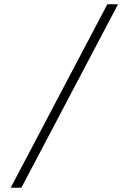

<svg xmlns="http://www.w3.org/2000/svg" viewBox="-20 -748 597 898"><path d="M482 -728H532L80 130H30Z"/></svg>

Font: RL Madena Variable
Style: Regular
Weight: 400
Designer: I Kadek Wantara Putra
Foundry: Roughlines ID
Version: Version 1.000;Glyphs 3.1.2 (3151)